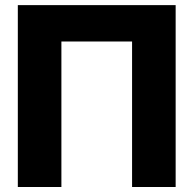

<svg xmlns="http://www.w3.org/2000/svg" viewBox="-20 -748 774 768"><path d="M682.6 -727.5V0H508.3V-582H225.6V0H51.3V-727.5Z"/></svg>

Font: Inter 24pt ExtraBold
Style: Regular
Weight: 800
Designer: Rasmus Andersson
Foundry: rsms
Version: Version 4.001;git-66647c0bb